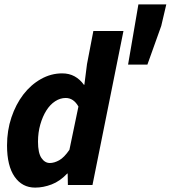

<svg xmlns="http://www.w3.org/2000/svg" viewBox="-20 -842 777 874"><path d="M140 12Q81 12 46.5 -37.5Q12 -87 12 -180Q12 -248 32 -307.5Q52 -367 86 -411.5Q120 -456 166 -482Q212 -508 263 -508Q295 -508 319.5 -494.5Q344 -481 362 -456H364L376 -550L405 -701H542L401 0H289L288 -52H286Q253 -17 215 -2.5Q177 12 140 12ZM207 -100Q227 -100 249.5 -112.5Q272 -125 296 -160L337 -357Q315 -396 279 -396Q254 -396 231 -381Q208 -366 191 -339Q174 -312 163.5 -275.5Q153 -239 153 -197Q153 -146 168.5 -123Q184 -100 207 -100ZM563 -548 610 -822H737L714 -724L651 -548Z"/></svg>

Font: Source Code Pro
Style: Bold Italic
Weight: 700
Italic angle: -11°
Monospace: yes
Designer: Paul D. Hunt, Teo Tuominen
Foundry: Adobe Systems Incorporated
Version: Version 1.050;PS 1.000;hotconv 16.6.51;makeotf.lib2.5.65220